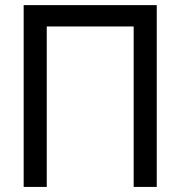

<svg xmlns="http://www.w3.org/2000/svg" viewBox="-20 -736 725 756"><path d="M73.2 0V-715.8H597.2V0H506.3V-631.8H164.1V0Z"/></svg>

Font: Arian AMU
Style: Regular
Weight: 400
Designer: Ruben Hakobyan (Tarumian)
Foundry: Ruben Hakobyan (Tarumian)
Version: Version 4.003